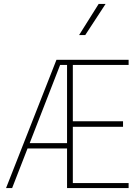

<svg xmlns="http://www.w3.org/2000/svg" viewBox="-20 -953 712 973"><path d="M480 -933.1 380.9 -775.4H412.1L515.1 -933.1ZM319.8 -624V-227.5H130.4L284.7 -624ZM266.1 -649.9 10.7 0H41.5L119.6 -200.7H319.8V0H631.8V-25.4H349.1V-310.5H603.5V-338.4H349.1V-624H631.8V-649.9Z"/></svg>

Font: Estedad VF
Style: Regular
Weight: 100
Designer: Amin Abedi
Version: Version 7.3